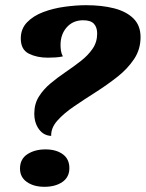

<svg xmlns="http://www.w3.org/2000/svg" viewBox="-20 -699 561 739"><path d="M177 -176Q148 -177 130 -201.5Q112 -226 112 -262Q112 -299 129.5 -327Q147 -355 174.5 -378Q202 -401 233 -422Q264 -443 291.5 -464.5Q319 -486 336.5 -511.5Q354 -537 354 -570Q354 -594 341.5 -607.5Q329 -621 300 -621Q261 -621 237 -594Q213 -567 213 -526Q213 -516 214.5 -504.5Q216 -493 222 -482Q210 -479 194 -478Q178 -477 164 -477Q122 -477 91 -492.5Q60 -508 60 -551Q60 -588 84 -613Q108 -638 146.5 -652.5Q185 -667 229 -673Q273 -679 311 -679Q372 -679 419 -667Q466 -655 493.5 -628Q521 -601 521 -556Q521 -509 496 -471.5Q471 -434 431.5 -403Q392 -372 348 -344Q304 -316 265 -289.5Q226 -263 201 -235Q176 -207 177 -176ZM151 20Q110 20 83.5 1.5Q57 -17 57 -50Q57 -87 85.5 -105.5Q114 -124 155 -124Q196 -124 221.5 -105.5Q247 -87 247 -52Q247 -17 220 1.5Q193 20 151 20Z"/></svg>

Font: Sansita Swashed
Style: Bold
Weight: 700
Designer: Pablo Cosgaya
Foundry: Omnibus-Type
Version: Version 1.003; ttfautohint (v1.8.3)